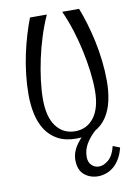

<svg xmlns="http://www.w3.org/2000/svg" viewBox="-98 -734 743 1033"><g transform="rotate(-10 274.0 -217.5)"><path d="M60 0ZM274 15Q214 15 173 -7Q132 -29 107 -67Q82 -105 71 -155Q60 -205 60 -261Q60 -316 66.5 -373Q73 -430 84.5 -483Q96 -536 110.5 -584Q125 -632 140 -670H232Q208 -617 189.5 -558.5Q171 -500 158.5 -441.5Q146 -383 139 -327.5Q132 -272 132 -224Q132 -127 170.5 -76Q209 -25 274 -25Q338 -25 377 -76Q416 -127 416 -224Q416 -272 409 -327.5Q402 -383 389.5 -441.5Q377 -500 358.5 -558.5Q340 -617 316 -670H408Q423 -632 437.5 -584Q452 -536 463.5 -483Q475 -430 481.5 -373Q488 -316 488 -261Q488 -205 477 -155Q466 -105 441 -67Q416 -29 375 -7Q334 15 274 15ZM380 -10Q348 19 329 51.5Q310 84 310 122Q310 151 327 167.5Q344 184 367 184Q393 184 419.5 161.5Q446 139 458 88L496 103Q487 139 471.5 164.5Q456 190 436.5 205.5Q417 221 395.5 228Q374 235 354 235Q309 235 278 208.5Q247 182 247 128Q247 83 279 40Q311 -3 359 -33Z"/></g></svg>

Font: Combo
Style: Regular
Weight: 400
Designer: Eduardo Rodriguez Tunni
Foundry: Eduardo Rodriguez Tunni
Version: Version 1.001